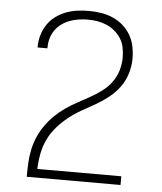

<svg xmlns="http://www.w3.org/2000/svg" viewBox="-53 -789 706 836"><g transform="rotate(5 300.0 -371.5)"><path d="M95 0V-1Q95 -31 96.5 -60.5Q98 -90 104 -119Q110 -148 122 -175.5Q134 -203 151 -227Q168 -251 189.5 -272Q211 -293 235.5 -310Q260 -327 286 -341Q312 -355 338 -369.5Q364 -384 388 -401.5Q412 -419 430 -442.5Q448 -466 457 -495Q466 -524 466 -553Q466 -575 462 -596Q458 -617 447 -635Q436 -653 419.5 -667Q403 -681 383.5 -689.5Q364 -698 343 -701.5Q322 -705 301 -705Q281 -705 261 -702Q241 -699 222 -692Q203 -685 186.5 -673Q170 -661 158.5 -644.5Q147 -628 141.5 -608.5Q136 -589 136 -569Q136 -568 136 -567Q136 -566 136 -565H93Q93 -566 93 -567.5Q93 -569 93 -570Q93 -595 100.5 -620Q108 -645 122 -666Q136 -687 157 -702.5Q178 -718 201.5 -727Q225 -736 250.5 -739.5Q276 -743 301 -743Q328 -743 354.5 -739Q381 -735 405.5 -724.5Q430 -714 450.5 -696.5Q471 -679 484.5 -656Q498 -633 503.5 -606.5Q509 -580 509 -553Q509 -520 499 -487Q489 -454 469 -427Q449 -400 422.5 -379Q396 -358 367 -341.5Q338 -325 308.5 -308.5Q279 -292 252.5 -271Q226 -250 203.5 -224.5Q181 -199 166.5 -169Q152 -139 145.5 -105.5Q139 -72 138 -38H505V0Z"/></g></svg>

Font: Zed Sans Extralight Extended
Style: Regular
Weight: 200
Width: 7
Designer: Belleve Invis
Foundry: Belleve Invis
Version: Version 1.0.0; ttfautohint (v1.8.4)